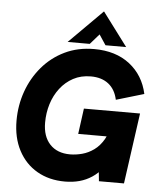

<svg xmlns="http://www.w3.org/2000/svg" viewBox="-61 -976 861 1046"><g transform="rotate(5 369.0 -453.0)"><path d="M333 18Q246 18 180.5 -20Q115 -58 78.5 -127.5Q42 -197 42 -290Q42 -374 69 -450Q96 -526 147 -586Q198 -646 269.5 -680.5Q341 -715 430 -715Q548 -715 624.5 -655.5Q701 -596 723 -495L571 -450Q559 -506 521.5 -535.5Q484 -565 425 -565Q371 -565 329 -542.5Q287 -520 257.5 -481.5Q228 -443 213 -394.5Q198 -346 198 -293Q198 -217 238 -174.5Q278 -132 348 -132Q380 -132 414 -141Q448 -150 478.5 -172Q509 -194 531 -232Q553 -270 561 -328L565 -357L584 -247H383L402 -387H709L655 0H518L508 -98L534 -72Q511 -43 480 -22.5Q449 -2 412.5 8Q376 18 333 18ZM282 -741 465 -924 602 -741H489L452 -797L403 -741Z"/></g></svg>

Font: Hanken Grotesk Black
Style: Italic
Weight: 900
Italic angle: -8°
Designer: Alfredo Marco Pradil
Foundry: Hanken Design Co.
Version: Version 3.013